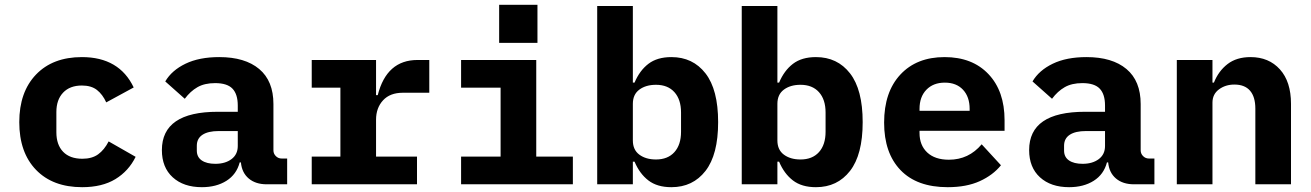

<svg xmlns="http://www.w3.org/2000/svg" viewBox="-20 -765 5440 797"><path d="M60 -258Q60 -383 129.5 -455.5Q199 -528 320 -528Q475 -528 535 -402L421 -340Q406 -373 382.5 -391.5Q359 -410 320 -410Q270 -410 242 -380.5Q214 -351 214 -300V-216Q214 -164 242 -135Q270 -106 322 -106Q362 -106 387.5 -124.5Q413 -143 431 -178L543 -114Q514 -55 459 -21.5Q404 12 321 12Q199 12 129.5 -60Q60 -132 60 -258Z M1087 0Q1041 0 1012.5 -24Q984 -48 980 -91H975Q962 -41 920 -14.5Q878 12 818 12Q742 12 697 -29Q652 -70 652 -142Q652 -301 884 -301H967V-327Q967 -374 945 -397Q923 -420 873 -420Q829 -420 799.5 -403Q770 -386 747 -355L666 -427Q693 -473 750 -500.5Q807 -528 890 -528Q997 -528 1056 -478.5Q1115 -429 1115 -333V-141Q1115 -127 1125 -117Q1135 -107 1149 -107H1172V0ZM967 -159V-221H888Q844 -221 820.5 -205.5Q797 -190 797 -160V-140Q797 -113 817.5 -99Q838 -85 874 -85Q915 -85 941 -104.5Q967 -124 967 -159Z M1274 -115H1393V-401H1274V-516H1541V-370H1548Q1585 -516 1713 -516H1762V-380H1652Q1599 -380 1570 -348.5Q1541 -317 1541 -268V-115H1711V0H1274Z M2211 -745V-587H2052V-745ZM1894 -115H2058V-401H1894V-516H2206V-115H2358V0H1894Z M2459 -740H2607V-422H2614Q2635 -472 2671.5 -500Q2708 -528 2767 -528Q2856 -528 2908.5 -460.5Q2961 -393 2961 -258Q2961 -123 2908.5 -55.5Q2856 12 2767 12Q2708 12 2671.5 -16Q2635 -44 2614 -94H2607V0H2459ZM2807 -218V-298Q2807 -352 2779.5 -382.5Q2752 -413 2703 -413Q2661 -413 2634 -393Q2607 -373 2607 -334V-182Q2607 -143 2634 -123Q2661 -103 2703 -103Q2752 -103 2779.5 -133.5Q2807 -164 2807 -218Z M3059 -740H3207V-422H3214Q3235 -472 3271.5 -500Q3308 -528 3367 -528Q3456 -528 3508.5 -460.5Q3561 -393 3561 -258Q3561 -123 3508.5 -55.5Q3456 12 3367 12Q3308 12 3271.5 -16Q3235 -44 3214 -94H3207V0H3059ZM3407 -218V-298Q3407 -352 3379.5 -382.5Q3352 -413 3303 -413Q3261 -413 3234 -393Q3207 -373 3207 -334V-182Q3207 -143 3234 -123Q3261 -103 3303 -103Q3352 -103 3379.5 -133.5Q3407 -164 3407 -218Z M3650 -256Q3650 -383 3717.5 -455.5Q3785 -528 3901 -528Q4016 -528 4083 -457.5Q4150 -387 4150 -266V-222H3797V-213Q3797 -162 3829 -132Q3861 -102 3919 -102Q4001 -102 4055 -166L4135 -79Q4102 -38 4047 -13Q3992 12 3914 12Q3786 12 3718 -59Q3650 -130 3650 -256ZM3797 -313V-305H4005V-313Q4005 -363 3977.5 -392.5Q3950 -422 3902 -422Q3854 -422 3825.5 -392.5Q3797 -363 3797 -313Z M4687 0Q4641 0 4612.5 -24Q4584 -48 4580 -91H4575Q4562 -41 4520 -14.5Q4478 12 4418 12Q4342 12 4297 -29Q4252 -70 4252 -142Q4252 -301 4484 -301H4567V-327Q4567 -374 4545 -397Q4523 -420 4473 -420Q4429 -420 4399.5 -403Q4370 -386 4347 -355L4266 -427Q4293 -473 4350 -500.5Q4407 -528 4490 -528Q4597 -528 4656 -478.5Q4715 -429 4715 -333V-141Q4715 -127 4725 -117Q4735 -107 4749 -107H4772V0ZM4567 -159V-221H4488Q4444 -221 4420.5 -205.5Q4397 -190 4397 -160V-140Q4397 -113 4417.5 -99Q4438 -85 4474 -85Q4515 -85 4541 -104.5Q4567 -124 4567 -159Z M4865 0V-516H5013V-422H5019Q5038 -470 5075.5 -499Q5113 -528 5171 -528Q5247 -528 5293 -477Q5339 -426 5339 -334V0H5191V-314Q5191 -363 5169 -388.5Q5147 -414 5104 -414Q5067 -414 5040 -394Q5013 -374 5013 -339V0Z"/></svg>

Font: iA Writer Duo S
Style: Bold
Weight: 700
Designer: Mike Abbink, Paul van der Laan, Pieter van Rosmalen, Oliver Reichenstein
Foundry: Bold Monday and Information Architects Inc.
Version: Version 2.000